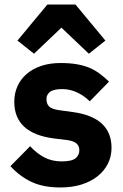

<svg xmlns="http://www.w3.org/2000/svg" viewBox="-20 -815 544 847"><path d="M26 0ZM247 12Q171 12 119 -12.5Q67 -37 26 -82L113 -170Q141 -139 175 -121Q209 -103 252 -103Q296 -103 313 -116.5Q330 -130 330 -153Q330 -190 277 -197L220 -204Q43 -226 43 -366Q43 -404 57.5 -435.5Q72 -467 98.5 -489.5Q125 -512 162.5 -524.5Q200 -537 247 -537Q288 -537 319.5 -531.5Q351 -526 375.5 -515.5Q400 -505 420.5 -489.5Q441 -474 461 -455L376 -368Q351 -393 319.5 -407.5Q288 -422 255 -422Q217 -422 201 -410Q185 -398 185 -378Q185 -357 196.5 -345.5Q208 -334 240 -329L299 -321Q472 -298 472 -163Q472 -125 456 -93Q440 -61 410.5 -37.5Q381 -14 339.5 -1Q298 12 247 12ZM313 -795 445 -636 372 -578 251 -693 130 -578 57 -636 189 -795Z"/></svg>

Font: Aneliza ExtraBold
Style: Regular
Weight: 800
Designer: Mike Abbink, Paul van der Laan, Pieter van Rosmalen
Foundry: Bold Monday
Version: Version 3.001;September 8, 2019;FontCreator 11.5.0.2425 64-b